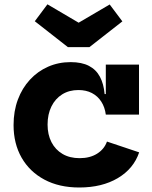

<svg xmlns="http://www.w3.org/2000/svg" viewBox="-20 -847 696 879"><path d="M342.9 11.4Q250.7 11.4 183.1 -24.8Q115.5 -61 78.8 -125.3Q42.1 -189.7 42.1 -274.3Q42.1 -338.2 61.8 -391Q81.5 -443.8 117.2 -482.3Q152.8 -520.8 200.4 -541.7Q247.9 -562.6 303.5 -562.6Q354.2 -562.6 387.2 -545.4Q420.2 -528.2 437.5 -495.5Q454.9 -462.8 459 -416.3H491.7L464.4 -322.3Q460 -356.4 443.7 -381.7Q427.4 -407.1 400.8 -421Q374.3 -434.8 339 -434.8Q296.5 -434.8 264.7 -415Q232.9 -395.1 215.4 -359.5Q197.8 -323.9 197.8 -276.7Q197.8 -230.9 215.6 -196.2Q233.4 -161.6 266.2 -142.3Q299 -122.9 344.6 -122.9Q391.8 -122.9 424.6 -143.5Q457.3 -164.1 469.7 -198.9L617.1 -149.5Q591.8 -74.6 519.4 -31.6Q447 11.4 342.9 11.4ZM464.4 -322.3V-551.2H616.4V-322.3ZM389.5 -631.3 540.2 -749.1 482.2 -826.5 340.1 -743.1 197.2 -827.2 139.3 -749.8 290.7 -631.3Z"/></svg>

Font: Hepta Slab ExtraLight
Style: Regular
Weight: 200
Designer: Michael LaGattuta
Foundry: Michael LaGattuta
Version: Version 1.100